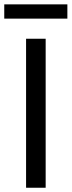

<svg xmlns="http://www.w3.org/2000/svg" viewBox="-67 -882 336 902"><path d="M55.5 0H147.5V-700H55.5ZM-47 -861.5V-794.5H249.5V-861.5Z"/></svg>

Font: MCL Standard
Style: Regular
Weight: 400
Designer: Květoslav Bartoš
Foundry: Florian Karsten
Version: Version 1.001;Glyphs 3.2.3 (3260)